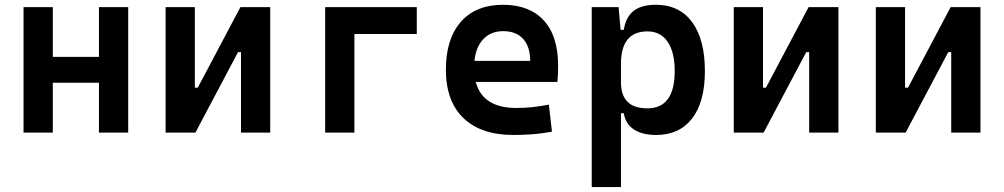

<svg xmlns="http://www.w3.org/2000/svg" viewBox="-20 -547 4142 792"><path d="M77.1 0V-517.6H197.8V-312.5H388.2V-517.6H508.8V0H388.2V-205.6H197.8V0Z M663.1 0V-517.6H783.7V-185.5H795.9L971.7 -517.6H1094.7V0H974.1V-332H961.9L786.1 0Z M1321.3 0V-517.6H1699.2V-406.7H1441.9V0Z M2098.1 9.8Q1964.4 9.8 1891.8 -59.8Q1819.3 -129.4 1819.3 -259.8Q1819.3 -386.7 1881.1 -457Q1942.9 -527.3 2055.2 -527.3Q2163.6 -527.3 2222.9 -462.9Q2282.2 -398.4 2282.2 -275.9Q2282.2 -240.2 2279.3 -209H1942.4Q1971.2 -101.6 2109.9 -101.6Q2144 -101.6 2177 -105.2Q2210 -108.9 2244.1 -115.2L2256.8 -3.9Q2208.5 4.9 2168.7 7.3Q2128.9 9.8 2098.1 9.8ZM2056.2 -418.5Q2005.4 -418.5 1974.4 -386.5Q1943.4 -354.5 1937 -295.9H2167Q2167 -355 2137.7 -386.7Q2108.4 -418.5 2056.2 -418.5Z M2420.9 224.6V-517.6H2531.7L2540 -423.8H2553.2Q2561 -476.1 2593.3 -501.7Q2625.5 -527.3 2685.5 -527.3Q2782.2 -527.3 2835 -455.8Q2887.7 -384.3 2887.7 -253.9Q2887.7 -126.5 2835 -58.3Q2782.2 9.8 2686.5 9.8Q2629.9 9.8 2595 -12.9Q2560.1 -35.6 2553.2 -80.1H2541.5V224.6ZM2650.9 -417.5Q2541.5 -417.5 2541.5 -283.7V-207.5Q2541.5 -100.1 2650.4 -100.1Q2763.2 -100.1 2763.2 -253.9Q2763.2 -332 2733.9 -374.8Q2704.6 -417.5 2650.9 -417.5Z M3006.8 0V-517.6H3127.4V-185.5H3139.6L3315.4 -517.6H3438.5V0H3317.9V-332H3305.7L3129.9 0Z M3592.8 0V-517.6H3713.4V-185.5H3725.6L3901.4 -517.6H4024.4V0H3903.8V-332H3891.6L3715.8 0Z"/></svg>

Font: Caskaydia Cove SemiBold
Style: Regular
Weight: 600
Monospace: yes
Designer: Aaron Bell
Foundry: Saja Typeworks
Version: Version 4.300; ttfautohint (v1.8.3)